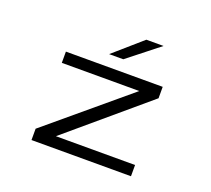

<svg xmlns="http://www.w3.org/2000/svg" viewBox="-120 -858 1114 1012"><g transform="rotate(20 437.5 -352.0)"><path d="M149 0V-63.5L594.5 -437H160V-500H703V-436L263 -63H707V0ZM458 -565.5H378.5L537 -704H633.5Z"/></g></svg>

Font: Trispace SemiExpanded Light
Style: Regular
Weight: 300
Width: 6
Designer: Tyler Finck
Foundry: Etcetera Type Company
Version: Version 1.210; ttfautohint (v1.8.3)